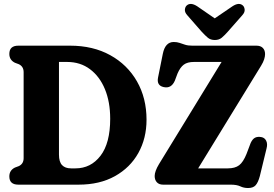

<svg xmlns="http://www.w3.org/2000/svg" viewBox="-20 -930 1380 967"><path d="M27 -41.5Q27 -72 55 -86L75 -93.5Q99 -105 99 -133.5V-566.5Q99 -595 75 -606.5L55 -614Q27 -628 27 -658.5Q27 -700 72.5 -700H333Q448.5 -700 535 -652.2Q621.5 -604.5 669.8 -520.2Q718 -436 718 -327Q718 -233.5 676.8 -159.5Q635.5 -85.5 558.8 -42.8Q482 0 376 0H72.5Q27 0 27 -41.5ZM360 -82Q437.5 -82 486.2 -145.5Q535 -209 535 -332Q535 -416.5 508.5 -480.8Q482 -545 433.2 -581.5Q384.5 -618 318 -618H277V-151.5Q277 -115 292.5 -98.5Q308 -82 338 -82ZM1295 -599 978 -82H1127Q1164 -82 1184.5 -97.8Q1205 -113.5 1221.5 -154.5L1242.5 -210Q1252 -230.5 1265.2 -236.8Q1278.5 -243 1296.5 -239.5Q1313 -236.5 1320.8 -220.8Q1328.5 -205 1322.5 -182.5L1288.5 -42.5Q1280 -11 1267.5 3Q1255 17 1229.5 17Q1208 17 1190.2 8.5Q1172.5 0 1141.5 0H801.5Q781 0 770 -12Q759 -24 759 -43.5Q759 -67 780.5 -103L1096 -618H956.5Q924 -618 905.8 -604.5Q887.5 -591 874 -559.5L860.5 -523.5Q842.5 -482.5 804 -491.5Q768 -499.5 776 -539.5L800 -659Q812 -718.5 855 -718.5Q871.5 -718.5 884.5 -714Q897.5 -709.5 912 -704.8Q926.5 -700 948 -700H1271.5Q1292.5 -700 1303.8 -688.5Q1315 -677 1315 -657.5Q1315 -646 1310.5 -631.5Q1306 -617 1295 -599ZM1127 -770Q1110.5 -751.5 1096.8 -740Q1083 -728.5 1062 -728.5Q1040.5 -728.5 1026.8 -740Q1013 -751.5 996 -770L923 -853.5Q910 -868 911.2 -881.5Q912.5 -895 920 -902Q939.5 -920 973 -898.5L1061.5 -837.5L1151 -898.5Q1184 -920 1203.5 -902Q1211 -895 1212.2 -881.5Q1213.5 -868 1200.5 -853.5Z"/></svg>

Font: Fraunces 144pt SuperSoft
Style: Bold
Weight: 700
Version: Version 1.000;[b76b70a41]